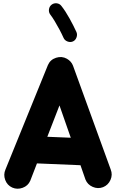

<svg xmlns="http://www.w3.org/2000/svg" viewBox="-20 -1079 712 1187"><path d="M55.7 80.6Q24.4 66.4 12.2 33.4Q0 0.5 13.7 -30.8L276.4 -677.2Q291 -710.4 326.7 -721.9Q362.3 -733.4 393.6 -715.8Q420.9 -700.2 431.2 -673.3L664.6 -30.8Q677.2 1 663.1 33.2Q648.9 65.4 617.2 78.1Q585.4 90.3 553.2 76.4Q521 62.5 508.3 30.8L477.5 -57.6L208.5 -68.8L167 38.6Q153.3 69.8 120.1 82Q86.9 94.2 55.7 80.6ZM347.7 -427.2 272.5 -233.4 417.5 -227.5ZM298.8 -1049.8Q312.5 -1060.5 330.6 -1058.6Q348.6 -1056.6 359.4 -1042.5Q384.8 -1010.3 409.7 -965.3Q434.6 -920.4 452.6 -880.9Q459.5 -865.2 452.9 -847.4Q446.3 -829.6 430.7 -822.8Q415 -815.9 397.5 -822.5Q379.9 -829.1 373 -844.7Q362.3 -868.7 347.7 -896.2Q333 -923.8 318.1 -948.5Q303.2 -973.1 291 -988.8Q280.3 -1002.9 282.7 -1021Q285.2 -1039.1 298.8 -1049.8Z"/></svg>

Font: Mikhak Black
Style: Regular
Weight: 900
Designer: Amin Abedi
Version: Version 3.3